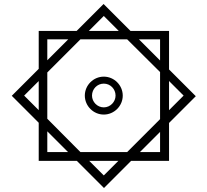

<svg xmlns="http://www.w3.org/2000/svg" viewBox="-20 -742 1039 962"><path d="M174 64H365L501 200L637 64H827V-126L961 -260L827 -394V-587H634L499 -722L364 -587H174V-397L39 -262L174 -127ZM500 -662 575 -587H425ZM217 -545H322L217 -440ZM383 20 217 -147V-379L383 -545H617L782 -381V-145L617 20ZM782 -545V-439L676 -545ZM500 -168C552 -168 595 -211 595 -263C595 -315 552 -358 500 -358C448 -358 405 -315 405 -263C405 -211 448 -168 500 -168ZM101 -263 174 -336V-190ZM900 -263 827 -190V-336ZM500 -204C467 -204 441 -232 441 -263C441 -296 467 -323 500 -323C533 -323 559 -296 559 -263C559 -232 533 -204 500 -204ZM217 20V-84L321 20ZM782 20H681L782 -81ZM500 137 427 64H573Z"/></svg>

Font: Noto Sans Arabic UI
Style: Bold
Weight: 700
Designer: Monotype Design Team, Nadine Chahine and Nizar Qandah
Foundry: Monotype Imaging Inc.
Version: Version 2.010